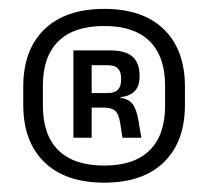

<svg xmlns="http://www.w3.org/2000/svg" viewBox="-20 -668 456 421"><path d="M208.5 -267.5Q123.5 -267.5 77.2 -312.5Q31 -357.5 31 -438V-478Q31 -558.5 77.2 -603.5Q123.5 -648.5 208.5 -648.5Q293.5 -648.5 339.5 -603.5Q385.5 -558.5 385.5 -478V-438Q385.5 -357.5 339.5 -312.5Q293.5 -267.5 208.5 -267.5ZM208.5 -305Q274.5 -305 308.2 -338.5Q342 -372 342 -436.5V-480Q342 -544 308.2 -577.5Q274.5 -611 208.5 -611Q142 -611 108 -577.5Q74 -544 74 -480V-436.5Q74 -372 108 -338.5Q142 -305 208.5 -305ZM290 -366H248.5L243.5 -398.5Q240.5 -417.5 232.8 -424.8Q225 -432 208.5 -432H168V-464H215.5Q231.5 -464 238.5 -471.2Q245.5 -478.5 245.5 -492.5V-497Q245.5 -510 238.8 -517.5Q232 -525 216 -525H167.5V-557.5H221.5Q255 -557.5 270.5 -543.8Q286 -530 286 -502.5V-499Q286 -480 276 -468.8Q266 -457.5 244.5 -455V-450L237 -454.5Q261 -452.5 270.2 -440.5Q279.5 -428.5 283.5 -404ZM181 -366H141V-557.5H181V-453V-439.5Z"/></svg>

Font: Anek Kannada Medium
Style: Regular
Weight: 500
Designer: Vaishnavi Murthy, Maithili Shingre (Kannada) & Yesha Goshar (Latin)
Foundry: Ek Type
Version: Version 1.003